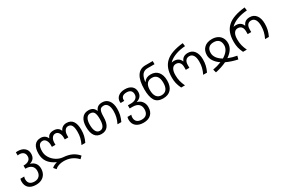

<svg xmlns="http://www.w3.org/2000/svg" viewBox="121 -2227 5746 3924"><g transform="rotate(-30 2994.5 -265.0)"><path d="M12 32Q12 1 22 -29H112Q107 -19 103.5 -1.5Q100 16 100 31Q100 98 137.5 132Q175 166 247 166Q320 166 361 122Q402 78 402 1Q402 -75 354.5 -115.5Q307 -156 220 -156H211V-230H221Q296 -230 338.5 -262.5Q381 -295 381 -353Q381 -410 347 -441.5Q313 -473 250 -473Q229 -473 211 -470V-543Q237 -546 251 -546Q352 -546 410.5 -497Q469 -448 469 -365Q469 -297 438 -256Q407 -215 342 -195Q415 -176 454 -126Q493 -76 493 -1Q493 72 462.5 126.5Q432 181 375.5 210.5Q319 240 243 240Q131 240 71.5 186.5Q12 133 12 32Z M964 102Q901 102 847.5 120Q794 138 760 172L711 114Q736 92 765 77.5Q794 63 837 51Q711 -7 654 -89Q597 -171 597 -285Q597 -414 647 -480Q697 -546 795 -546Q846 -546 884.5 -522Q923 -498 943 -453H948Q981 -546 1099 -546Q1155 -546 1194 -523Q1233 -500 1250 -453H1255Q1275 -498 1313.5 -522Q1352 -546 1404 -546Q1601 -546 1601 -273Q1601 -199 1586.5 -136.5Q1572 -74 1537 0H1447Q1484 -77 1498.5 -139Q1513 -201 1513 -273Q1513 -377 1486.5 -425Q1460 -473 1400 -473Q1352 -473 1322.5 -429Q1293 -385 1293 -316V-271H1209V-314Q1209 -384 1178.5 -428.5Q1148 -473 1099 -473Q1050 -473 1019.5 -428.5Q989 -384 989 -314V-271H905V-316Q905 -384 875.5 -428.5Q846 -473 799 -473Q741 -473 713 -429Q685 -385 685 -290Q685 -210 729.5 -139Q774 -68 847 -23Q920 22 1002 28Q1112 36 1193 73Q1274 110 1340 186L1285 240Q1159 102 964 102Z M1713 -272Q1713 -401 1767 -473.5Q1821 -546 1919 -546Q1980 -546 2019 -522Q2058 -498 2080 -443H2085Q2107 -497 2146.5 -521.5Q2186 -546 2246 -546Q2342 -546 2396.5 -474Q2451 -402 2451 -276Q2451 -201 2436 -136.5Q2421 -72 2387 0H2297Q2332 -73 2347.5 -137Q2363 -201 2363 -277Q2363 -369 2330.5 -421Q2298 -473 2240 -473Q2195 -473 2170.5 -453Q2146 -433 2136 -390.5Q2126 -348 2126 -275Q2126 -134 2073.5 -62Q2021 10 1918 10Q1817 10 1765 -62Q1713 -134 1713 -272ZM2038 -274Q2038 -382 2012 -427.5Q1986 -473 1922 -473Q1864 -473 1832.5 -421Q1801 -369 1801 -273Q1801 -171 1831.5 -117.5Q1862 -64 1920 -64Q1980 -64 2009 -116Q2038 -168 2038 -274Z M2539 32Q2539 1 2549 -29H2639Q2634 -19 2630.5 -1.5Q2627 16 2627 31Q2627 98 2666.5 132Q2706 166 2779 166Q2852 166 2890.5 125Q2929 84 2929 8Q2929 -71 2882 -113.5Q2835 -156 2742 -156H2674V-230H2742Q2822 -230 2865 -264Q2908 -298 2908 -358Q2908 -415 2875.5 -444Q2843 -473 2781 -473Q2719 -473 2686.5 -446.5Q2654 -420 2654 -368Q2654 -360 2656 -346L2570 -345Q2567 -360 2567 -373Q2567 -452 2625.5 -499Q2684 -546 2782 -546Q2882 -546 2939 -497.5Q2996 -449 2996 -365Q2996 -300 2962.5 -259Q2929 -218 2862 -197Q2936 -180 2978 -125Q3020 -70 3020 8Q3020 118 2957 179Q2894 240 2779 240Q2668 240 2603.5 186Q2539 132 2539 32Z M3128 -344Q3128 -550 3195 -655Q3262 -760 3392 -760H3566V-686H3404Q3323 -686 3279.5 -634.5Q3236 -583 3220 -465H3225Q3255 -507 3294.5 -526Q3334 -545 3390 -545Q3501 -545 3562.5 -472Q3624 -399 3624 -268Q3624 -133 3559 -61.5Q3494 10 3374 10Q3238 10 3183 -79Q3128 -168 3128 -344ZM3533 -269Q3533 -369 3493.5 -420.5Q3454 -472 3377 -472Q3300 -472 3259.5 -422.5Q3219 -373 3219 -278Q3219 -173 3259 -118Q3299 -63 3375 -63Q3453 -63 3493 -115Q3533 -167 3533 -269Z M3735 -268Q3735 -393 3767.5 -479Q3800 -565 3867 -625Q3994 -740 4280 -770L4290 -694Q4156 -684 4053.5 -645Q3951 -606 3890 -543V-539Q3914 -546 3941 -546Q4062 -546 4102 -443H4107Q4129 -497 4168.5 -521.5Q4208 -546 4268 -546Q4364 -546 4418.5 -474Q4473 -402 4473 -276Q4473 -201 4458 -136.5Q4443 -72 4409 0H4319Q4354 -73 4369.5 -137Q4385 -201 4385 -277Q4385 -371 4353 -422Q4321 -473 4262 -473Q4206 -473 4176 -436Q4146 -399 4146 -332V-266H4062V-332Q4062 -400 4031.5 -436.5Q4001 -473 3944 -473Q3887 -473 3855 -423Q3823 -373 3823 -277Q3823 -200 3839 -135Q3855 -70 3889 0H3799Q3764 -73 3749.5 -134.5Q3735 -196 3735 -268Z M4549 10Q4655 -8 4752 -47Q4670 -103 4627 -169.5Q4584 -236 4584 -309Q4584 -418 4651 -481.5Q4718 -545 4834 -545Q4910 -545 4966.5 -516Q5023 -487 5053.5 -434Q5084 -381 5084 -309Q5084 -235 5041 -168.5Q4998 -102 4916 -47Q5011 -9 5119 10L5098 87Q4946 54 4834 0Q4718 56 4570 87ZM4994 -309Q4994 -388 4953 -429.5Q4912 -471 4834 -471Q4756 -471 4715 -429.5Q4674 -388 4674 -309Q4674 -247 4714.5 -190Q4755 -133 4834 -87Q4913 -134 4953.5 -190.5Q4994 -247 4994 -309Z M5195 -268Q5195 -393 5227.5 -479Q5260 -565 5327 -625Q5454 -740 5740 -770L5750 -694Q5616 -684 5513.5 -645Q5411 -606 5350 -543V-539Q5374 -546 5401 -546Q5522 -546 5562 -443H5567Q5589 -497 5628.5 -521.5Q5668 -546 5728 -546Q5824 -546 5878.5 -474Q5933 -402 5933 -276Q5933 -201 5918 -136.5Q5903 -72 5869 0H5779Q5814 -73 5829.5 -137Q5845 -201 5845 -277Q5845 -371 5813 -422Q5781 -473 5722 -473Q5666 -473 5636 -436Q5606 -399 5606 -332V-266H5522V-332Q5522 -400 5491.5 -436.5Q5461 -473 5404 -473Q5347 -473 5315 -423Q5283 -373 5283 -277Q5283 -200 5299 -135Q5315 -70 5349 0H5259Q5224 -73 5209.5 -134.5Q5195 -196 5195 -268Z"/></g></svg>

Font: Noto Sans Georgian
Style: Regular
Weight: 400
Designer: Monotype Design team
Foundry: Monotype Imaging Inc.
Version: Version 1.000